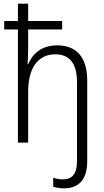

<svg xmlns="http://www.w3.org/2000/svg" viewBox="-20 -780 570 1050"><path d="M329 250C410 250 457 203 457 102V-341C457 -472 393 -532 293 -532C207 -532 158 -486 134 -429H131C132 -454 134 -478 134 -505V-619H320V-665H134V-760H78V-665H3V-619H78V0H134V-279C134 -414 192 -483 282 -483C359 -483 401 -435 401 -331V101C401 170 376 201 323 201C306 201 289 198 271 192V241C286 246 307 250 329 250Z"/></svg>

Font: Noto Sans Mono Condensed Light
Style: Regular
Weight: 300
Width: 3
Designer: Monotype Design Team
Foundry: Monotype Imaging Inc.
Version: Version 2.014